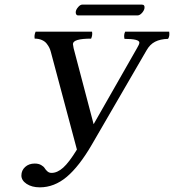

<svg xmlns="http://www.w3.org/2000/svg" viewBox="-20 -782 747 824"><path d="M201.2 -40Q226.1 -40 251.2 -62.5Q276.4 -85 310.1 -140.1L198.2 -559.1Q195.8 -568.4 191.9 -576.7Q188 -585 180.4 -594.7Q172.9 -604.5 159.4 -610.4Q146 -616.2 128.9 -616.2Q126 -630.4 132.8 -646H375Q377.9 -631.8 371.1 -616.2Q293 -616.2 293 -592.8Q293 -589.8 295.9 -575.2L381.8 -249L567.9 -575.2Q578.1 -591.8 578.1 -599.1Q578.1 -615.2 514.2 -615.2Q510.3 -632.3 517.1 -646H706.1Q709 -626.5 701.2 -615.2Q668 -614.3 645.8 -603Q623.5 -591.8 608.9 -565.9L374 -161.1Q319.8 -67.9 266.4 -22.9Q212.9 22 150.9 22Q116.7 22 94.2 7.1Q71.8 -7.8 71.8 -28.8Q71.8 -50.8 87.9 -65.4Q104 -80.1 128.9 -80.1Q145.5 -80.1 156.5 -73.7Q167.5 -67.4 171.9 -60.1Q176.3 -52.7 183.6 -46.4Q190.9 -40 201.2 -40ZM569.8 -715.8H315.9Q309.6 -715.8 306.9 -720.7Q304.2 -725.6 305.2 -731.9Q306.6 -741.7 315.7 -752Q324.7 -762.2 333 -762.2H588.9Q602.1 -762.2 600.1 -747.1Q598.6 -736.8 589.1 -726.3Q579.6 -715.8 569.8 -715.8Z"/></svg>

Font: Common Serif Medium
Style: Italic
Weight: 500
Italic angle: -12°
Designer: Philipp H. Poll, Khaled Hosny
Foundry: Stefan Peev, Context Ltd.
Version: Version 1.026